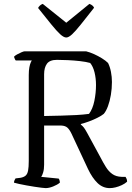

<svg xmlns="http://www.w3.org/2000/svg" viewBox="-20 -968 680 988"><path d="M215 0Q209 0 193.5 -2Q178 -4 157.5 -7Q137 -10 116 -14Q95 -18 78 -21.5Q61 -25 52 -28Q52 -35 55 -41Q58 -47 60 -50L85 -53Q102 -56 111.5 -64Q121 -72 124.5 -90Q128 -108 128 -140V-582Q128 -605 131 -621Q134 -637 138 -646Q142 -655 144 -657H61Q58 -660 55.5 -666.5Q53 -673 52 -676Q57 -682 68 -688Q79 -694 90.5 -699Q102 -704 107 -704H423Q443 -699 464 -689.5Q485 -680 504.5 -668Q524 -656 536 -644Q546 -624 551 -598Q556 -572 556 -546Q556 -512 550.5 -479.5Q545 -447 535.5 -421.5Q526 -396 514 -382Q503 -373 482.5 -362.5Q462 -352 439 -343.5Q416 -335 396 -330V-327Q406 -319 412 -311Q418 -303 428 -285L496 -160Q511 -131 525 -108.5Q539 -86 558 -72.5Q577 -59 606 -58H626Q628 -54 631 -48.5Q634 -43 634 -33Q623 -23 607 -15.5Q591 -8 575 -4Q559 0 545 0Q509 0 482 -26Q455 -52 433 -98L348 -280Q338 -301 327 -311Q316 -321 295 -322H207V-120Q207 -97 202 -80.5Q197 -64 192 -58L282 -49Q284 -47 286 -41Q288 -35 288 -28Q275 -17 253.5 -8.5Q232 0 215 0ZM207 -371Q254 -372 295.5 -373Q337 -374 373 -376Q409 -378 438 -382Q457 -407 465.5 -448.5Q474 -490 474 -530Q474 -565 466.5 -595.5Q459 -626 444 -644Q423 -650 392 -653.5Q361 -657 329.5 -658.5Q298 -660 273 -660Q236 -660 221.5 -640Q207 -620 207 -586ZM321 -775Q308 -775 289.5 -792Q271 -809 243.5 -843Q216 -877 176 -927Q179 -933 185 -939Q191 -945 200 -948L321 -851L440 -948Q449 -945 455.5 -939.5Q462 -934 464 -928Q423 -876 395.5 -841.5Q368 -807 350.5 -791Q333 -775 321 -775Z"/></svg>

Font: Texturina Medium 12pt ExtraLight
Style: Regular
Weight: 250
Version: Version 1.002